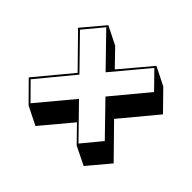

<svg xmlns="http://www.w3.org/2000/svg" viewBox="-165 -757 991 991"><g transform="rotate(45 330.5 -261.5)"><path d="M357 -96 219 69 119 19 17 -84 179 -279 16 -445 117 -565 217 -515 302 -427 441 -592 541 -542 642 -439 480 -244 641 -80 541 39 441 -10ZM367 -294 528 -488 441 -577 279 -383 117 -550 30 -445 192 -279 31 -84 118 4 279 -189 440 -24 527 -129Z"/></g></svg>

Font: Rampart One
Style: Regular
Weight: 400
Designer: Fontworks Inc.
Foundry: Fontworks Inc.
Version: Version 1.100